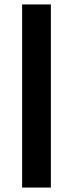

<svg xmlns="http://www.w3.org/2000/svg" viewBox="-20 -728 330 868"><path d="M80 120V-708H210V120Z"/></svg>

Font: Rowdies
Style: Regular
Weight: 400
Designer: Jaikishan Patel
Version: Version 1.000; ttfautohint (v1.8.3)